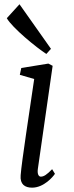

<svg xmlns="http://www.w3.org/2000/svg" viewBox="-20 -864 345 894"><path d="M76.2 -48.3C72.3 -5.4 96.2 9.8 129.4 9.8C184.1 9.8 227.1 -41 235.8 -54.7L222.7 -76.2C198.2 -50.8 184.1 -41.5 169.9 -41.5C160.6 -41.5 152.8 -52.7 156.2 -77.1L225.1 -557.6L205.1 -567.9L79.1 -547.4L72.3 -515.6L139.2 -496.1C118.2 -350.1 80.6 -109.9 76.2 -48.3ZM195.8 -612.8 217.3 -636.7 70.8 -844.2 11.7 -779.3C37.1 -734.4 149.9 -642.1 195.8 -612.8Z"/></svg>

Font: Merriweather
Style: Light Italic
Weight: 300
Italic angle: -7.5°
Designer: Eben Sorkin
Foundry: Eben Sorkin
Version: Version 1.001